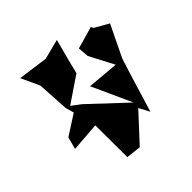

<svg xmlns="http://www.w3.org/2000/svg" viewBox="-192 -708 1059 1059"><g transform="rotate(-45 337.5 -179.0)"><path d="M286 -520 111 -544 161 -436 172 -250 186 -201 68 -125 49 -54 220 -67 221 182 308 192 455 33 488 95C521 -11 552 -119 586 -223L675 -407L593 -454L586 -468L456 -431L461 -367L536 -224L352 -240L458 -7L251 -201L198 -241L350 -344L366 -409L403 -550Z"/></g></svg>

Font: Asimov Silicon
Style: Regular
Weight: 400
Designer: Google
Version: Version 2.000980; 2014